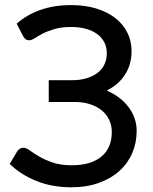

<svg xmlns="http://www.w3.org/2000/svg" viewBox="-20 -746 617 772"><path d="M47 -651Q88 -687 142.8 -706.2Q197.5 -725.5 266 -725.5Q322 -725.5 367 -711.8Q412 -698 443.5 -673.5Q475 -649 492 -615Q509 -581 509 -540.5Q509 -487.5 483.2 -446.8Q457.5 -406 409.5 -382Q436.5 -370 458.5 -353.5Q480.5 -337 496.2 -316.2Q512 -295.5 520.8 -271.2Q529.5 -247 529.5 -220Q529.5 -172.5 512 -131.2Q494.5 -90 460.8 -59.2Q427 -28.5 378 -10.8Q329 7 266 7Q189 7 126 -18.5Q63 -44 19 -87L49.5 -138Q53.5 -144 60 -148Q66.5 -152 74 -152Q85 -152 100 -141Q115 -130 137.5 -116.8Q160 -103.5 191.8 -92.5Q223.5 -81.5 269 -81.5Q345.5 -81.5 387.5 -116.2Q429.5 -151 429.5 -215Q429.5 -242 418.8 -264.5Q408 -287 388 -303Q368 -319 339.5 -327.8Q311 -336.5 275 -336H176V-423.5H269.5Q300.5 -423.5 326.2 -430.8Q352 -438 370.5 -451.8Q389 -465.5 399.2 -485.8Q409.5 -506 409.5 -532Q409.5 -555.5 399.8 -575Q390 -594.5 371.8 -608.2Q353.5 -622 326.8 -629.8Q300 -637.5 266 -637.5Q226.5 -637.5 198.8 -629.2Q171 -621 151.5 -610.8Q132 -600.5 119.2 -592.2Q106.5 -584 97.5 -584Q89 -584 83.5 -588Q78 -592 73 -600.5Z"/></svg>

Font: Lato 2
Style: Regular
Weight: 500
Designer: Lukasz Dziedzic with Adam Twardoch and Botio Nikoltchev
Foundry: tyPoland Lukasz Dziedzic
Version: Version 2.015; 2015-08-06; http://www.latofonts.com/